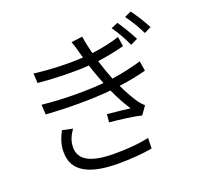

<svg xmlns="http://www.w3.org/2000/svg" viewBox="-147 -1007 1294 1226"><g transform="rotate(-20 500.0 -394.0)"><path d="M756 -798 710 -778C740 -737 769 -684 791 -636L839 -659C817 -704 779 -765 756 -798ZM860 -837 815 -816C846 -775 876 -724 899 -677L946 -700C923 -744 885 -805 860 -837ZM259 -260 189 -275C167 -232 150 -191 151 -135C152 -9 259 49 455 49C541 49 617 43 687 31L689 -40C617 -25 546 -19 453 -19C292 -19 218 -62 218 -146C218 -191 235 -225 259 -260ZM465 -697 474 -665C379 -659 263 -662 142 -677L146 -611C271 -600 395 -597 492 -604C500 -578 509 -551 520 -522L541 -467C427 -457 273 -456 122 -472L126 -405C281 -394 446 -395 567 -407C590 -356 617 -304 649 -256C616 -260 550 -268 494 -273L489 -219C557 -212 647 -202 703 -188L742 -243C728 -256 716 -269 705 -284C678 -325 653 -370 632 -415C704 -424 769 -438 817 -451L806 -518C759 -504 687 -486 605 -474L581 -537L557 -610C626 -619 690 -633 739 -646L729 -712C677 -694 610 -680 540 -671C529 -712 520 -754 515 -792L439 -782C449 -755 458 -725 465 -697Z"/></g></svg>

Font: Noto Sans CJK SC DemiLight
Style: Regular
Weight: 350
Designer: Ryoko NISHIZUKA 西塚涼子 (kana, bopomofo & ideographs); Paul D. Hunt (Latin, Greek & Cyrillic); Sandoll Communications 산돌커뮤니
Foundry: Adobe
Version: Version 2.004;hotconv 1.0.118;makeotfexe 2.5.65603